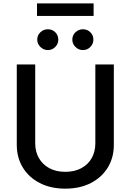

<svg xmlns="http://www.w3.org/2000/svg" viewBox="-20 -1111 778 1143"><path d="M547.6 -727.3H657.7V-248.9Q657.7 -172.6 621.8 -113.8Q585.9 -55 521 -21.5Q456 12.1 368.6 12.1Q281.6 12.1 216.6 -21.5Q151.6 -55 115.8 -113.8Q79.9 -172.6 79.9 -248.9V-727.3H189.6V-257.8Q189.6 -208.5 211.5 -170.1Q233.3 -131.7 273.4 -109.9Q313.6 -88.1 368.6 -88.1Q424 -88.1 464.3 -109.9Q504.6 -131.7 526.1 -170.1Q547.6 -208.5 547.6 -257.8ZM264.6 -812.9Q239.3 -812.9 220.5 -831.5Q201.7 -850.1 201.7 -874.6Q201.7 -901.3 220.5 -919Q239.3 -936.8 264.6 -936.8Q291.2 -936.8 309.1 -919Q327.1 -901.3 327.1 -874.6Q327.1 -850.1 309.1 -831.5Q291.2 -812.9 264.6 -812.9ZM473.4 -812.9Q448.2 -812.9 429.3 -831.5Q410.5 -850.1 410.5 -874.6Q410.5 -901.3 429.3 -919Q448.2 -936.8 473.4 -936.8Q500 -936.8 517.9 -919Q535.9 -901.3 535.9 -874.6Q535.9 -850.1 517.9 -831.5Q500 -812.9 473.4 -812.9ZM537.3 -1090.9V-1016.3H200.3V-1090.9Z"/></svg>

Font: InterMG Medium
Style: Regular
Weight: 500
Designer: Rasmus Andersson
Foundry: rsms
Version: Version 3.019;December 26, 2023;FontCreator 15.0.0.2955 64-b